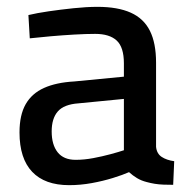

<svg xmlns="http://www.w3.org/2000/svg" viewBox="-20 -531 548 561"><path d="M182 10Q111 10 74 -29Q37 -68 37 -144Q37 -195 55 -226.5Q73 -258 108.5 -274Q144 -290 197 -293L342 -307V-346Q342 -393 321 -412.5Q300 -432 258 -432Q232 -432 197 -430Q162 -428 128 -425Q94 -422 67 -419L63 -487Q88 -493 122.5 -498Q157 -503 195 -507Q233 -511 265 -511Q324 -511 362 -494Q400 -477 418 -441Q436 -405 436 -348V-102Q438 -82 452.5 -72.5Q467 -63 489 -60L486 9Q472 9 458 8.5Q444 8 432 6Q420 4 409 1Q393 -3 380.5 -10.5Q368 -18 357 -28Q339 -20 310 -11Q281 -2 248 4Q215 10 182 10ZM201 -64Q226 -64 252.5 -69Q279 -74 303 -80.5Q327 -87 342 -92V-242L209 -229Q167 -226 149 -205.5Q131 -185 131 -147Q131 -108 148.5 -86Q166 -64 201 -64Z"/></svg>

Font: Cairo Play SemiBold
Style: Regular
Weight: 600
Designer: Mohamed Gaber, Accademia di Belle Arti di Urbino
Foundry: Kief Type Foundry, Accademia di Belle Arti di Urbino
Version: Version 3.130;gftools[0.9.24]